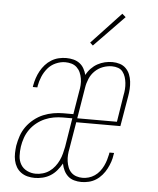

<svg xmlns="http://www.w3.org/2000/svg" viewBox="-54 -803 708 858"><g transform="rotate(5 300.0 -374.5)"><path d="M134 8Q117 8 101 4Q85 0 72 -9.5Q59 -19 51 -32.5Q43 -46 39.5 -62Q36 -78 36.5 -95Q37 -112 39 -128Q43 -151 50.5 -173Q58 -195 72 -214.5Q86 -234 105.5 -249.5Q125 -265 146.5 -274Q168 -283 191 -287Q214 -291 236 -291H281L298 -394Q301 -408 302 -423Q303 -438 300.5 -452.5Q298 -467 292.5 -479.5Q287 -492 277 -501.5Q267 -511 253.5 -515Q240 -519 225 -519Q204 -519 182.5 -509.5Q161 -500 146.5 -482.5Q132 -465 123.5 -444.5Q115 -424 111 -402Q111 -400 111 -398.5Q111 -397 110 -396H90Q90 -398 90.5 -399.5Q91 -401 91 -403Q94 -420 99.5 -436.5Q105 -453 113.5 -468.5Q122 -484 134 -497.5Q146 -511 161.5 -520.5Q177 -530 194 -534Q211 -538 228 -538Q245 -538 260.5 -534Q276 -530 288 -521Q300 -512 307.5 -498.5Q315 -485 319 -470Q327 -486 340 -499.5Q353 -513 368.5 -521.5Q384 -530 401 -534Q418 -538 435 -538Q452 -538 468 -533Q484 -528 495.5 -516.5Q507 -505 513 -490Q519 -475 521 -458.5Q523 -442 522 -425Q521 -408 518 -391L495 -256H297L277 -136Q274 -122 273 -107.5Q272 -93 274 -79Q276 -65 281 -52Q286 -39 295.5 -29.5Q305 -20 318.5 -15.5Q332 -11 346 -11Q360 -11 374 -15Q388 -19 400.5 -27.5Q413 -36 422.5 -48Q432 -60 438.5 -73.5Q445 -87 449 -100.5Q453 -114 456 -128Q456 -130 456 -131.5Q456 -133 457 -134H477Q477 -132 477 -130.5Q477 -129 476 -127Q474 -110 468.5 -94Q463 -78 455 -62.5Q447 -47 435 -33Q423 -19 408 -9.5Q393 0 376 4Q359 8 343 8Q326 8 310 3.5Q294 -1 282.5 -11.5Q271 -22 264 -36.5Q257 -51 254 -67Q245 -51 232.5 -36Q220 -21 204 -11Q188 -1 169.5 3.5Q151 8 134 8ZM300 -274H478L497 -394Q500 -408 501 -422Q502 -436 500.5 -450Q499 -464 495 -476.5Q491 -489 483 -499.5Q475 -510 462 -514.5Q449 -519 435 -519Q414 -519 394 -511.5Q374 -504 358.5 -489Q343 -474 334.5 -454Q326 -434 323 -414ZM137 -11Q152 -11 168 -15.5Q184 -20 197.5 -29.5Q211 -39 221.5 -52.5Q232 -66 239 -81Q246 -96 250 -111.5Q254 -127 257 -142L278 -272H236Q216 -272 195.5 -268.5Q175 -265 155.5 -256.5Q136 -248 119 -234.5Q102 -221 89.5 -203.5Q77 -186 70 -166Q63 -146 60 -126Q57 -105 58 -84Q59 -63 69 -46Q79 -29 97.5 -20Q116 -11 137 -11ZM341 -604 328 -616 460 -757 476 -743Z"/></g></svg>

Font: Iosevka Slab ThExObl
Style: Regular
Weight: 100
Width: 7
Italic angle: -9°
Monospace: yes
Designer: Belleve Invis
Foundry: Belleve Invis
Version: Version 11.1.1; ttfautohint (v1.8.3)